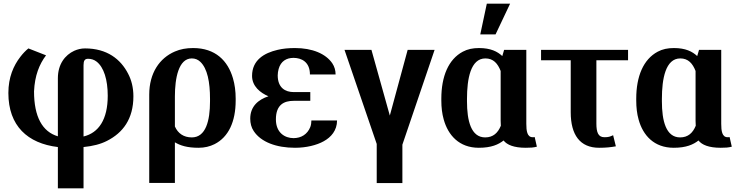

<svg xmlns="http://www.w3.org/2000/svg" viewBox="-20 -802 4043 1055"><path d="M26 -291C26 -110 132 -14 298 6V233H439V6C490 1 533 -10 568 -28C655 -72 713 -148 713 -273C713 -321 702 -363 684 -397C643 -477 568 -536 447 -536C426 -536 406 -531 388 -523C338 -500 298 -450 298 -372V-53C213 -78 167 -160 167 -300C171 -387 196 -449 233 -498L136 -536C120 -523 105 -507 92 -490C54 -441 26 -377 26 -291ZM439 -52V-444C439 -469 446 -479 464 -479C481 -479 497 -474 510 -464C551 -433 572 -363 572 -276C572 -145 522 -72 439 -52Z M800 203H941V-20C971 -2 1009 10 1071 10C1104 10 1133 3 1159 -10C1236 -49 1275 -134 1275 -250V-260C1275 -301 1270 -338 1260 -372C1232 -468 1164 -538 1041 -538C1004 -538 971 -532 941 -519C857 -483 800 -401 800 -282ZM941 -107V-272C941 -372 961 -481 1034 -481C1052 -481 1067 -475 1080 -463C1120 -426 1134 -350 1134 -259V-245C1134 -139 1111 -47 1034 -47C989 -47 958 -69 941 -107Z M1355 -150C1355 -125 1361 -101 1374 -82C1414 -21 1499 10 1601 10C1662 10 1720 -4 1759 -26C1799 -48 1832 -85 1832 -140H1691C1691 -127 1689 -115 1685 -104C1669 -64 1635 -43 1593 -43C1546 -43 1496 -72 1496 -146C1496 -227 1541 -248 1594 -248H1685V-296H1594C1547 -296 1506 -320 1506 -388C1506 -400 1508 -411 1511 -423C1523 -466 1554 -484 1593 -484C1636 -484 1683 -462 1683 -393H1824C1824 -415 1818 -436 1806 -454C1770 -507 1696 -538 1601 -538C1566 -538 1534 -535 1505 -528C1432 -511 1365 -472 1365 -385C1365 -328 1410 -292 1455 -273C1400 -255 1355 -218 1355 -150Z M1873 -528 2050 -11V204H2191V-7L2368 -528H2220L2122 -167L2021 -528Z M2405 -250C2405 -212 2409 -178 2418 -146C2442 -59 2503 10 2611 10C2680 10 2719 -8 2747 -30C2766 -6 2804 10 2869 10C2895 10 2911 9 2930 4L2918 -49C2915 -48 2912 -48 2907 -48C2876 -48 2872 -84 2872 -122V-528H2750L2740 -494C2713 -519 2676 -538 2612 -538C2578 -538 2549 -532 2523 -518C2444 -476 2405 -382 2405 -260ZM2546 -245V-259C2546 -369 2566 -481 2647 -481C2691 -481 2715 -453 2731 -412V-138C2731 -129 2732 -120 2732 -111C2716 -72 2690 -47 2646 -47C2568 -47 2546 -139 2546 -245ZM2619 -613H2703L2783 -782H2655Z M2953 -471H3116V-185C3116 -61 3167 10 3272 10C3310 10 3336 7 3364 2L3349 -59C3332 -51 3323 -48 3301 -48C3267 -48 3257 -75 3257 -123V-471H3431V-528H2953Z M3476 -250C3476 -212 3480 -177 3489 -145C3513 -58 3574 10 3682 10C3751 10 3790 -8 3818 -30C3837 -6 3875 10 3940 10C3966 10 3982 9 4001 4L3989 -49C3986 -48 3983 -48 3978 -48C3947 -48 3943 -84 3943 -122V-528H3821L3811 -494C3784 -519 3747 -538 3683 -538C3649 -538 3620 -532 3594 -518C3515 -476 3476 -382 3476 -260ZM3617 -245V-259C3617 -369 3637 -481 3718 -481C3762 -481 3786 -453 3802 -412V-138C3802 -129 3803 -120 3803 -111C3787 -72 3761 -47 3717 -47C3639 -47 3617 -139 3617 -245Z"/></svg>

Font: Aerodynamic
Style: Regular
Weight: 500
Designer: Google
Version: Version 2.000980; 2014